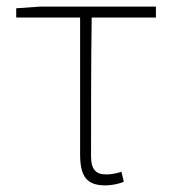

<svg xmlns="http://www.w3.org/2000/svg" viewBox="-20 -547 519 580"><path d="M298 13C321 13 343 7 354 2L347 -28C334 -24 317 -20 301 -20C268 -20 255 -37 255 -75C255 -215 255 -353 257 -494H451V-527H101L29 -522V-494H222V-81C222 -14 242 13 298 13Z"/></svg>

Font: Noto Sans CJK JP Thin
Style: Regular
Weight: 250
Designer: Ryoko NISHIZUKA (kana & ideographs); Paul D. Hunt (Latin, Greek & Cyrillic); Wenlong ZHANG (bopomofo); Sandoll Communica
Foundry: Adobe Systems Incorporated
Version: Version 1.004;PS 1.004;hotconv 1.0.82;makeotf.lib2.5.63406